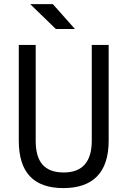

<svg xmlns="http://www.w3.org/2000/svg" viewBox="-20 -914 626 943"><path d="M291 9.8C437 9.8 513.7 -67.4 513.7 -222.7V-693.4H430.7V-222.7C430.7 -119.1 384.3 -66.9 293 -66.9C197.8 -66.9 155.3 -119.1 155.3 -222.7V-693.4H72.3V-222.7C72.3 -67.4 145 9.8 291 9.8ZM254.4 -771.5H348.1L239.7 -893.6H128.4Z"/></svg>

Font: Cascadia Code SemiLight
Style: Regular
Weight: 350
Monospace: yes
Designer: Aaron Bell
Foundry: Saja Typeworks
Version: Version 2404.023